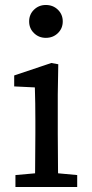

<svg xmlns="http://www.w3.org/2000/svg" viewBox="-20 -751 369 771"><path d="M42 0V-48L154 -58H182L290 -48V0ZM120 0Q121 -30 121 -67Q121 -104 121.5 -143Q122 -182 122 -215V-267Q122 -305 121.5 -336Q121 -367 120 -400L37 -404V-448L186 -498L214 -493L212 -371V-215Q212 -182 212.5 -143Q213 -104 213 -67Q213 -30 214 0ZM164 -599Q136 -599 116.5 -618Q97 -637 97 -665Q97 -693 116.5 -712Q136 -731 164 -731Q193 -731 212.5 -712Q232 -693 232 -665Q232 -637 212.5 -618Q193 -599 164 -599Z"/></svg>

Font: myMathFont
Style: Regular
Weight: 400
Designer: Ross Mills, John Hudson & Paul Hanslow, Tiro Typeworks Ltd; with prior portions MicroPress Inc., and Coen Hoffman. Math 
Foundry: Tiro Typeworks Ltd
Version: Version 2.13 b171